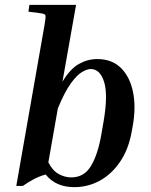

<svg xmlns="http://www.w3.org/2000/svg" viewBox="-20 -760 622 790"><path d="M522 -219Q509 -145 473.5 -93.5Q438 -42 389.5 -16Q341 10 286 10Q209 10 168 -42Q145 -36 121.5 -24Q98 -12 74 5H47L163 -656Q169 -690 167 -696.5Q165 -703 150 -705L97 -712L101 -740H293L237 -424Q269 -477 305 -497Q341 -517 380 -517Q441 -517 478 -480Q515 -443 527.5 -380.5Q540 -318 526 -241ZM353 -476Q339 -476 318 -464Q297 -452 271.5 -417Q246 -382 218 -314L179 -92Q196 -58 221.5 -44Q247 -30 273 -30Q326 -30 354.5 -77.5Q383 -125 397 -207L406 -259Q425 -369 408.5 -422.5Q392 -476 353 -476Z"/></svg>

Font: Inria Serif
Style: Bold Italic
Weight: 700
Italic angle: -10°
Designer: Black Foundry Team
Foundry: Black Foundry
Version: Version 1.000; ttfautohint (v1.8.3)